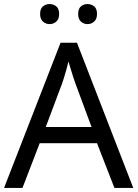

<svg xmlns="http://www.w3.org/2000/svg" viewBox="-20 -928 679 948"><path d="M545 0 459 -221H176L91 0H0L279 -717H360L638 0ZM352 -517Q349 -525 342 -546Q335 -567 328.5 -589.5Q322 -612 318 -624Q313 -604 307.5 -583.5Q302 -563 296.5 -546Q291 -529 287 -517L206 -301H432ZM178 -859Q178 -885 192 -896.5Q206 -908 225 -908Q244 -908 258 -896.5Q272 -885 272 -859Q272 -834 258 -821.5Q244 -809 225 -809Q206 -809 192 -821.5Q178 -834 178 -859ZM366 -859Q366 -885 379.5 -896.5Q393 -908 412 -908Q431 -908 445 -896.5Q459 -885 459 -859Q459 -834 445 -821.5Q431 -809 412 -809Q393 -809 379.5 -821.5Q366 -834 366 -859Z"/></svg>

Font: Noto Sans Myanmar
Style: Regular
Weight: 400
Designer: Monotype Design Team
Foundry: Monotype Imaging Inc.
Version: Version 2.107